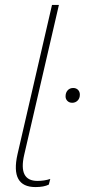

<svg xmlns="http://www.w3.org/2000/svg" viewBox="-20 -750 345 779"><path d="M124 9Q21 9 51 -124L191 -730H219L78 -121Q54 -16 132 -16Q160 -16 184 -24L178 -1Q158 9 124 9ZM273 -333Q261 -333 253.5 -340.5Q246 -348 246 -359Q246 -374 254.5 -383.5Q263 -393 277 -393Q289 -393 296.5 -385.5Q304 -378 304 -366Q304 -351 295 -342Q286 -333 273 -333Z"/></svg>

Font: Elaine Sans ExtraLight
Style: Italic
Weight: 275
Italic angle: -13°
Designer: Wei Huang
Foundry: Wei Huang
Version: Version 2.001;December 24, 2019;FontCreator 12.0.0.2547 64-b